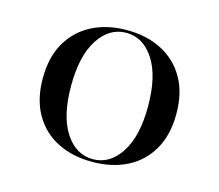

<svg xmlns="http://www.w3.org/2000/svg" viewBox="-72 -517 704 618"><g transform="rotate(15 280.5 -207.5)"><path d="M280.6 11.3Q214.5 11.3 164.5 -14.1Q114.5 -39.5 86.3 -88.7Q58.1 -137.9 58.1 -207.3Q58.1 -278.2 86.3 -327Q114.5 -375.8 164.5 -401.6Q214.5 -427.4 280.6 -427.4Q346.8 -427.4 396.8 -401.6Q446.8 -375.8 475 -327Q503.2 -278.2 503.2 -207.3Q503.2 -137.9 475 -88.7Q446.8 -39.5 396.8 -14.1Q346.8 11.3 280.6 11.3ZM280.6 2.4Q337.1 2.4 373 -52.8Q408.9 -108.1 408.9 -207.3Q408.9 -308.1 373 -363.3Q337.1 -418.5 280.6 -418.5Q224.2 -418.5 188.3 -363.3Q152.4 -308.1 152.4 -208.1Q152.4 -107.3 188.3 -52.4Q224.2 2.4 280.6 2.4Z"/></g></svg>

Font: Playfair 144pt SemiExpanded Medium
Style: Regular
Weight: 500
Width: 6
Designer: Claus Eggers Sørensen
Foundry: Claus Eggers Sørensen
Version: Version 2.203